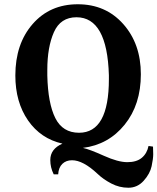

<svg xmlns="http://www.w3.org/2000/svg" viewBox="-20 -716 739 901"><path d="M351 -93Q491 -93 491 -345Q491 -354 491 -363Q483 -635 339 -635Q264 -635 233 -565Q202 -495 202 -388Q202 -376 202 -362Q205 -231 239.5 -162Q274 -93 351 -93ZM698 -28Q699 -14 699 7.5Q699 29 691.5 64Q684 99 654.5 132Q625 165 582.5 165Q540 165 502 145Q464 125 438 100Q370 36 318 36Q290 36 272.5 53Q255 70 253 102H232Q216 70 216 35Q216 -17 273 -42Q171 -65 111.5 -151Q52 -237 52 -362Q52 -510 133 -603Q214 -696 345 -696Q476 -696 558.5 -603Q641 -510 641 -367.5Q641 -225 565 -131Q489 -37 369 -22Q401 -15 467.5 15Q534 45 577.5 45Q621 45 645.5 24.5Q670 4 677 -31Z"/></svg>

Font: Halant Semibold
Style: Regular
Weight: 600
Version: Version 1.100;PS 1.0;hotconv 1.0.78;makeotf.lib2.5.61930; tt